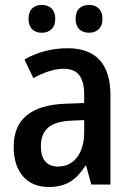

<svg xmlns="http://www.w3.org/2000/svg" viewBox="-20 -745 529 775"><path d="M425.8 0H348.6L327.6 -76.2H324.7Q294.4 -28.8 259.8 -9.5Q225.1 9.8 178.2 9.8Q109.9 9.8 72.5 -33.7Q35.2 -77.1 35.2 -152.8Q35.2 -235.8 87.6 -279.1Q140.1 -322.3 241.7 -326.2L319.8 -329.1V-362.8Q319.8 -415.5 300 -441.4Q280.3 -467.3 237.8 -467.3Q182.6 -467.3 114.7 -429.7L78.6 -504.9Q117.7 -527.3 161.6 -538.8Q205.6 -550.3 252 -550.3Q338.9 -550.3 382.3 -502.7Q425.8 -455.1 425.8 -361.3ZM213.9 -72.8Q262.2 -72.8 291 -110.1Q319.8 -147.5 319.8 -211.9V-260.3L265.1 -257.8Q203.1 -254.9 174.1 -229.7Q145 -204.6 145 -154.3Q145 -113.8 162.8 -93.3Q180.7 -72.8 213.9 -72.8ZM339.4 -612.8Q314.5 -612.8 299.8 -627.4Q285.2 -642.1 285.2 -668.9Q285.2 -696.8 299.8 -710.9Q314.5 -725.1 339.4 -725.1Q363.8 -725.1 378.7 -710.7Q393.6 -696.3 393.6 -668.9Q393.6 -642.1 378.9 -627.4Q364.3 -612.8 339.4 -612.8ZM148.9 -612.8Q124 -612.8 109.6 -627.2Q95.2 -641.6 95.2 -668.9Q95.2 -696.8 109.6 -710.9Q124 -725.1 148.9 -725.1Q173.8 -725.1 188.5 -710.4Q203.1 -695.8 203.1 -668.9Q203.1 -642.6 188.5 -627.7Q173.8 -612.8 148.9 -612.8Z"/></svg>

Font: Open Sans
Style: Regular
Weight: 600
Width: 3
Foundry: Ascender Corporation
Version: Version 1.000